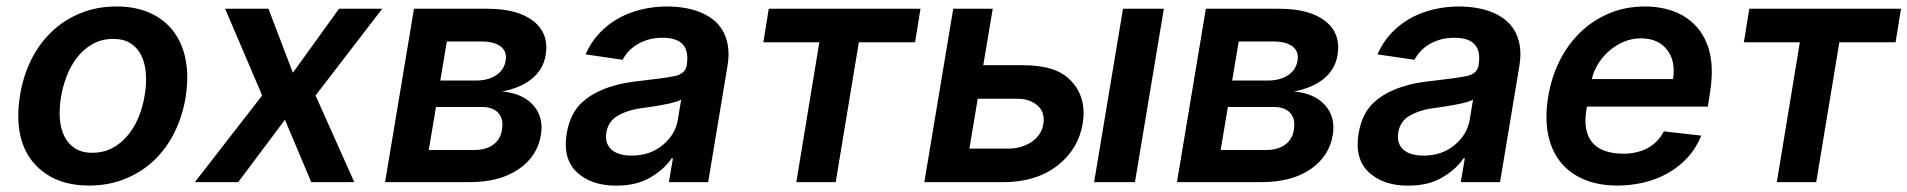

<svg xmlns="http://www.w3.org/2000/svg" viewBox="-20 -573 6000 604"><path d="M43 -273.8Q52.6 -332.7 77.6 -383.7Q102.6 -434.7 141.5 -472.1Q180.4 -509.6 232.1 -531.1Q283.7 -552.6 346.9 -552.6Q407.3 -552.6 452.6 -532Q497.9 -511.4 526.1 -473.9Q554.3 -436.4 564.3 -383.9Q574.2 -331.3 563.9 -267Q554.3 -208.1 529.3 -157.3Q504.3 -106.5 465.4 -69.2Q426.5 -32 374.6 -10.7Q322.8 10.7 259.9 10.7Q180 10.7 126.1 -25.2Q71 -61.8 50.1 -124.3Q29.1 -186.8 43 -273.8ZM270.6 -92.3Q304.3 -92.3 331.9 -106.5Q359.4 -120.7 380.5 -145.4Q401.6 -170.1 415.5 -203.3Q429.3 -236.5 435.4 -274.5Q441.4 -311.1 438.7 -343.2Q436.1 -375.4 424.2 -399.1Q412.3 -422.9 390.6 -436.8Q369 -450.6 336.6 -450.6Q299.4 -450.6 271 -434.3Q242.5 -418 222.3 -391.9Q202.1 -365.8 189.6 -333.1Q177.2 -300.4 171.9 -267.8Q165.8 -231.2 168.3 -199.2Q170.8 -167.3 182.9 -143.5Q195 -119.7 216.6 -106Q238.3 -92.3 270.6 -92.3Z M593 0 804.7 -272.7 688.2 -545.5H824.6L901.3 -344.1L1046.5 -545.5H1182.5L972.7 -272.7L1094.5 0H959.2L876.4 -196.4L729.4 0Z M1282.3 -545.5H1511.7Q1608.7 -545.5 1658 -506.7Q1708.1 -467.3 1696.4 -398.8Q1692.5 -375.7 1681.1 -357.1Q1669.7 -338.4 1652 -324.2Q1634.2 -310 1610.8 -300.2Q1587.4 -290.5 1559.7 -285.2Q1623.9 -279.5 1657 -242.5Q1691.1 -204.9 1681.5 -148.1Q1670.5 -81 1611.2 -40.5Q1552.2 0 1456 0H1191.4ZM1328.8 -101.2H1472.7Q1509.2 -101.2 1532 -118.1Q1554.7 -134.9 1558.9 -164.1Q1565 -198.5 1547.9 -217.5Q1530.9 -236.5 1495.4 -236.5H1351.6ZM1365.1 -319.6H1476.2Q1516 -319.6 1541 -336.5Q1566.1 -353.3 1570.7 -382.5Q1575.6 -410.5 1555.4 -426.5Q1535.2 -442.5 1494.3 -442.5H1385.7Z M1762.8 -153.1Q1773.1 -214.5 1808.6 -248.6Q1827.4 -266.3 1849.8 -278.6Q1872.2 -290.8 1896.7 -299Q1921.2 -307.2 1946.7 -311.8Q1972.3 -316.4 1997.2 -318.9Q2070.7 -327.1 2103.3 -333.8Q2136 -340.9 2140.6 -367.9V-370Q2147 -410.9 2128.6 -432.5Q2110.1 -454.2 2063.9 -454.2Q2040.5 -454.2 2020.8 -448.7Q2001.1 -443.2 1985.3 -433.8Q1969.5 -424.4 1957.7 -411.8Q1946 -399.1 1938.6 -384.9L1822.1 -402Q1839.1 -440.7 1866.1 -469.1Q1893.1 -497.5 1926.7 -516Q1960.2 -534.4 1998.9 -543.5Q2037.6 -552.6 2078.5 -552.6Q2104.4 -552.6 2130.1 -548.7Q2155.9 -544.7 2179 -536Q2202.1 -527.3 2221.2 -513Q2240.4 -498.6 2252.8 -477.8Q2265.3 -457 2269.9 -429Q2274.5 -400.9 2268.5 -365.1L2207.7 0H2084.2L2096.9 -74.9H2092.7Q2081.3 -57.5 2065 -43Q2048.7 -28.4 2026.3 -14.9Q1983.3 11 1918.3 11Q1840.2 11 1795.1 -30.9Q1749.6 -73.2 1762.8 -153.1ZM1967 -83.5Q2025.2 -83.5 2065 -116.8Q2104.8 -150.2 2112.2 -195.7L2122.9 -259.9Q2118.3 -256.7 2109.2 -253.7Q2100.1 -250.7 2088.6 -248Q2077.1 -245.4 2064.3 -243.1Q2051.5 -240.8 2039.4 -238.8Q2027.3 -236.9 2017.2 -235.4Q2007.1 -234 2001.1 -233.3Q1978.7 -230.5 1959.9 -224.6Q1941.1 -218.8 1925.1 -209.9Q1893.1 -192.5 1887.4 -155.2Q1884.6 -137.8 1889.2 -124.3Q1893.8 -110.8 1904.3 -101.7Q1914.8 -92.7 1930.8 -88.1Q1946.7 -83.5 1967 -83.5Z M2381.4 -440 2398.4 -545.5H2875.7L2858.7 -440H2681.8L2609 0H2485.1L2557.5 -440Z M2978.7 -545.5H3103L3073.2 -367.9H3197.4Q3250.7 -367.9 3288.4 -356Q3326 -344.1 3350.5 -317.5Q3399.1 -265.3 3386 -183.9Q3378.9 -143.1 3359.2 -110.4Q3339.5 -77.8 3306.1 -51.8Q3239.3 0 3136 0H2887.8ZM3421.9 0 3512.8 -545.5H3641.3L3550.4 0ZM3153.1 -105.5Q3170.8 -105.5 3188.9 -110.3Q3207 -115.1 3222.3 -124.6Q3237.6 -134.2 3248.2 -148.6Q3258.9 -163 3262.1 -182.2Q3268.1 -219.1 3244.7 -240.4Q3220.5 -262.4 3180 -262.4H3055.8L3029.5 -105.5Z M3773.4 -545.5H4002.8Q4099.8 -545.5 4149.1 -506.7Q4199.2 -467.3 4187.5 -398.8Q4183.6 -375.7 4172.2 -357.1Q4160.9 -338.4 4143.1 -324.2Q4125.4 -310 4101.9 -300.2Q4078.5 -290.5 4050.8 -285.2Q4115.1 -279.5 4148.1 -242.5Q4182.2 -204.9 4172.6 -148.1Q4161.6 -81 4102.3 -40.5Q4043.3 0 3947.1 0H3682.5ZM3820 -101.2H3963.8Q4000.4 -101.2 4023.1 -118.1Q4045.8 -134.9 4050.1 -164.1Q4056.1 -198.5 4039.1 -217.5Q4022 -236.5 3986.5 -236.5H3842.7ZM3856.2 -319.6H3967.3Q4007.1 -319.6 4032.1 -336.5Q4057.2 -353.3 4061.8 -382.5Q4066.8 -410.5 4046.5 -426.5Q4026.3 -442.5 3985.4 -442.5H3876.8Z M4253.9 -153.1Q4264.2 -214.5 4299.7 -248.6Q4318.5 -266.3 4340.9 -278.6Q4363.3 -290.8 4387.8 -299Q4412.3 -307.2 4437.9 -311.8Q4463.4 -316.4 4488.3 -318.9Q4561.8 -327.1 4594.5 -333.8Q4627.1 -340.9 4631.7 -367.9V-370Q4638.1 -410.9 4619.7 -432.5Q4601.2 -454.2 4555 -454.2Q4531.6 -454.2 4511.9 -448.7Q4492.2 -443.2 4476.4 -433.8Q4460.6 -424.4 4448.9 -411.8Q4437.1 -399.1 4429.7 -384.9L4313.2 -402Q4330.3 -440.7 4357.2 -469.1Q4384.2 -497.5 4417.8 -516Q4451.3 -534.4 4490.1 -543.5Q4528.8 -552.6 4569.6 -552.6Q4595.5 -552.6 4621.3 -548.7Q4647 -544.7 4670.1 -536Q4693.2 -527.3 4712.4 -513Q4731.5 -498.6 4744 -477.8Q4756.4 -457 4761 -429Q4765.6 -400.9 4759.6 -365.1L4698.9 0H4575.3L4588.1 -74.9H4583.8Q4572.4 -57.5 4556.1 -43Q4539.8 -28.4 4517.4 -14.9Q4474.4 11 4409.4 11Q4331.3 11 4286.2 -30.9Q4240.8 -73.2 4253.9 -153.1ZM4458.1 -83.5Q4516.3 -83.5 4556.1 -116.8Q4595.9 -150.2 4603.3 -195.7L4614 -259.9Q4609.4 -256.7 4600.3 -253.7Q4591.3 -250.7 4579.7 -248Q4568.2 -245.4 4555.4 -243.1Q4542.6 -240.8 4530.5 -238.8Q4518.5 -236.9 4508.3 -235.4Q4498.2 -234 4492.2 -233.3Q4469.8 -230.5 4451 -224.6Q4432.2 -218.8 4416.2 -209.9Q4384.2 -192.5 4378.6 -155.2Q4375.7 -137.8 4380.3 -124.3Q4384.9 -110.8 4395.4 -101.7Q4405.9 -92.7 4421.9 -88.1Q4437.9 -83.5 4458.1 -83.5Z M4850.5 -269.5Q4860.1 -328.1 4885.3 -379.6Q4910.5 -431.1 4949.8 -469.6Q4989 -508.2 5040.8 -530.4Q5092.7 -552.6 5155.5 -552.6Q5187.9 -552.6 5217.9 -545.6Q5247.9 -538.7 5273.3 -524.3Q5298.7 -509.9 5318.5 -487.4Q5338.4 -464.8 5350.5 -433.6Q5374.6 -372.2 5358.7 -277L5352.6 -237.6H4972.3L4971.9 -235.8Q4964.5 -197.8 4969.3 -170.1Q4974.1 -142.4 4989.3 -124.5Q5004.6 -106.5 5029.5 -98Q5054.3 -89.5 5087 -89.5Q5130 -89.5 5162.6 -106.9Q5195.3 -124.3 5214.5 -159.8L5332 -146.3Q5315.3 -105.8 5287.8 -76.3Q5260.3 -46.9 5225.5 -27.5Q5190.7 -8.2 5150.6 1.2Q5110.4 10.7 5068.5 10.7Q5007.1 10.7 4961.3 -9.2Q4915.5 -29.1 4887.3 -65.5Q4859 -101.9 4849.4 -153.8Q4839.8 -205.6 4850.5 -269.5ZM4987.6 -324.2H5242.9Q5252.1 -380.7 5224.4 -416.2Q5196.7 -452.4 5141 -452.4Q5114.3 -452.4 5089.1 -441.9Q5063.9 -431.5 5043.3 -413.9Q5022.7 -396.3 5008 -373Q4993.3 -349.8 4987.6 -324.2Z M5465.9 -440 5483 -545.5H5960.2L5943.2 -440H5766.3L5693.5 0H5569.6L5642 -440Z"/></svg>

Font: Inter P Semi Bold
Style: Italic
Weight: 600
Italic angle: 9.39999°
Designer: Rasmus Andersson
Foundry: rsms
Version: Version 3.018;git-588b23468